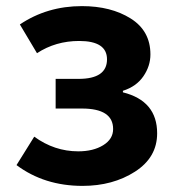

<svg xmlns="http://www.w3.org/2000/svg" viewBox="-20 -594 574 628"><path d="M250 14Q125 14 34 -54L92 -147Q158 -99 236 -99Q285 -99 317.5 -119Q350 -139 350 -172Q350 -239 248 -239H162V-336H237Q330 -336 330 -400Q330 -460 239 -460Q162 -460 101 -420L45 -514Q134 -574 248 -574Q343 -574 407.5 -533.5Q472 -493 472 -416Q472 -378 449 -344.5Q426 -311 382 -297V-292Q494 -264 494 -158Q494 -79 421.5 -32.5Q349 14 250 14Z"/></svg>

Font: Noto Sans Korean Bold
Style: Bold
Weight: 700
Designer: Ryoko NISHIZUKA  (kana & ideographs); Paul D. Hunt (Latin, Greek & Cyrillic); Wenlong ZHANG  (bopomofo); Sandoll Communi
Foundry: Adobe Systems Incorporated
Version: Version 1.000;PS 1;hotconv 1.0.78;makeotf.lib2.5.61930